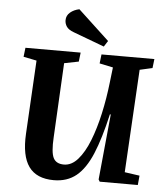

<svg xmlns="http://www.w3.org/2000/svg" viewBox="-62 -1006 921 1074"><g transform="rotate(5 398.5 -468.5)"><path d="M672 -65 756 -53 751 0H537L530 -12L566 -380H561Q530 -243 493.5 -156Q457 -69 406 -27.5Q355 14 280 14Q183 14 139.5 -46.5Q96 -107 103 -231L126 -644L52 -659L58 -710H368L362 -659L281 -643L259 -225Q254 -141 269.5 -109.5Q285 -78 329 -78Q372 -78 407.5 -118.5Q443 -159 470 -227.5Q497 -296 516 -382Q535 -468 545 -558L555 -643L479 -659L485 -710H782L776 -659L705 -643ZM515 -788 494 -755 320 -820Q290 -831 279 -847.5Q268 -864 268 -883Q268 -910 289 -927.5Q310 -945 340 -951Z"/></g></svg>

Font: Literata 36pt
Style: Bold Italic
Weight: 700
Italic angle: -2°
Designer: Latin by Veronika Burian and Jose Scaglione. Greek by Irene Vlachou. Cyrillic by Vera Evstafieva
Foundry: TypeTogether
Version: Version 3.002